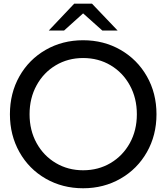

<svg xmlns="http://www.w3.org/2000/svg" viewBox="-20 -1003 894 1032"><path d="M242.2 -838.9 378.9 -983.3H474.4L612.2 -838.9H530L426.7 -931.1L324.4 -838.9ZM821.1 -388.9Q821.1 -275.6 769.4 -185Q717.8 -94.4 627.8 -42.8Q537.8 8.9 426.7 8.9Q315.6 8.9 225.6 -42.8Q135.6 -94.4 84.4 -185.6Q33.3 -276.7 33.3 -388.9Q33.3 -502.2 84.4 -592.8Q135.6 -683.3 225.6 -735Q315.6 -786.7 426.7 -786.7Q537.8 -786.7 627.8 -735Q717.8 -683.3 769.4 -592.8Q821.1 -502.2 821.1 -388.9ZM715.6 -388.9Q715.6 -475.6 677.8 -544.4Q640 -613.3 574.4 -652.2Q508.9 -691.1 426.7 -691.1Q345.6 -691.1 280 -652.2Q214.4 -613.3 176.7 -544.4Q138.9 -475.6 138.9 -388.9Q138.9 -302.2 176.7 -233.9Q214.4 -165.6 280 -126.7Q345.6 -87.8 426.7 -87.8Q508.9 -87.8 574.4 -126.7Q640 -165.6 677.8 -233.9Q715.6 -302.2 715.6 -388.9Z"/></svg>

Font: Paperlogy 5 Medium
Style: Regular
Weight: 500
Designer: redesigned by Lee Juim, glyphs from Gmarket Sans & Montserrat
Foundry: PT&
Version: Version 1.001